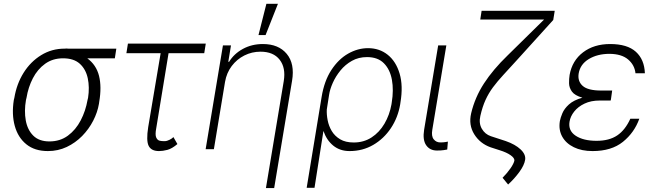

<svg xmlns="http://www.w3.org/2000/svg" viewBox="-20 -784 3457 1009"><path d="M52.6 -258.5 55.4 -269.9Q67.5 -343 104 -401.5Q140.6 -459.9 196.2 -494.1Q251.8 -528.4 319.6 -528.4Q329.5 -529.5 338.4 -528.4H591.3L583.5 -477.6H438.6Q485.8 -443.2 500.4 -385.3Q514.9 -327.4 501.4 -248.6L500 -238.6Q492.5 -193.9 469.8 -149.7Q447.1 -105.5 411.8 -69.4Q376.4 -33.4 330.8 -11.7Q285.2 9.9 231.5 9.9Q162.6 9.9 118.6 -25.6Q74.6 -61.1 57.7 -122Q40.8 -182.9 52.6 -258.5ZM119.3 -269.9 116.5 -258.5Q106.5 -201 115.4 -151.3Q124.3 -101.6 154.8 -71.2Q185.4 -40.8 239.7 -40.8Q295.8 -40.8 337 -71.2Q378.2 -101.6 404.1 -151.3Q430 -201 440 -258.5L442.8 -269.9Q451.3 -325.3 441.2 -372.7Q431.1 -420.1 399.5 -448.9Q367.9 -477.6 311.4 -477.6Q257.1 -477.6 217.2 -448.9Q177.2 -420.1 152.7 -372.7Q128.2 -325.3 119.3 -269.9Z M1061.4 -555 1053.3 -504.3H865.8L801.1 -110.4Q794.4 -75.6 801 -61.3Q807.5 -46.9 819.6 -44.4Q831.7 -41.9 841.6 -42.3Q845.2 -42.3 846.6 -42.3Q856.9 -42.3 871.3 -49.5Q885.7 -56.8 891.3 -63.6L912.3 -27Q883.9 -2.8 859.7 3.6Q835.6 9.9 815.7 9.9Q775.2 9.9 761.4 -17.2Q747.5 -44.4 758.9 -116.5L824.2 -504.3H644.2L652.3 -555Z M1162.6 -353.7 1104 0H1060.7L1151.6 -545.5H1193.9L1179.7 -459.2H1183.9Q1209.5 -501.4 1256.4 -527Q1303.3 -552.6 1361.5 -552.6Q1443.9 -552.6 1486.9 -500.9Q1529.8 -449.2 1514.9 -359.7L1420.8 204.5H1377.5L1471.2 -358Q1482.6 -427.6 1449.8 -470Q1416.9 -512.4 1349.1 -512.4Q1303.6 -512.4 1264.2 -492.5Q1224.8 -472.7 1197.8 -437Q1170.8 -401.3 1162.6 -353.7ZM1338.4 -599.8 1380 -764.2H1440.7L1375.7 -599.8Z M1591.6 203.1 1670.1 -274.1Q1683.9 -358.7 1721.2 -415.8Q1758.5 -473 1809.3 -502Q1860.1 -530.9 1914.1 -530.9Q1974.1 -530.9 2017.6 -496.1Q2061.1 -461.3 2080.1 -397.2Q2099.1 -333.1 2084.5 -245.7L2083.1 -235.8Q2071.4 -166.2 2034.3 -110.6Q1997.2 -55 1941.4 -22.5Q1885.7 9.9 1817.1 9.9Q1766.7 9.9 1731.5 -18.6Q1696.4 -47.2 1679.7 -95.9L1632.8 203.1ZM1697.4 -208.8Q1696 -182.2 1701.9 -152Q1707.7 -121.8 1723.5 -95.3Q1739.3 -68.9 1767.6 -52Q1795.8 -35.2 1838.8 -35.2Q1891.7 -35.2 1932.7 -61.8Q1973.7 -88.4 2000.5 -134.1Q2027.3 -179.7 2037.3 -235.8L2038.7 -245.7Q2049.4 -310.4 2039.6 -364.5Q2029.8 -418.7 1997.7 -451.3Q1965.6 -484 1908.7 -484Q1864.3 -484 1829.4 -464.3Q1794.4 -444.6 1769.2 -413.7Q1744 -382.8 1728.9 -348.7Q1713.8 -314.6 1709.5 -285.9Z M2282.7 -545.5H2325.6L2251.8 -101.9Q2246.1 -68.5 2259.2 -52Q2272.4 -35.5 2294 -35.5Q2308.9 -35.5 2320 -37.3Q2331 -39.1 2333.8 -39.8L2330.3 1.8Q2324.9 2.8 2311.3 5Q2297.6 7.1 2276.3 7.1Q2239 7.1 2219.6 -20.8Q2200.3 -48.7 2208.8 -101.9Z M2511 -727.3H2895.2L2887.4 -679L2695.7 -467.3Q2655.5 -422.9 2624.6 -389.6Q2593.8 -356.2 2570.8 -325.3Q2547.9 -294.4 2531.6 -258.9Q2515.3 -223.4 2504.3 -174.7Q2495.4 -136.4 2512.1 -107.4Q2528.8 -78.5 2559.7 -68.2L2638.1 -42.6Q2687.9 -25.2 2715.9 1.2Q2744 27.7 2739.7 55.8Q2735.4 83.8 2709.7 119.3Q2683.9 154.8 2650.2 185.7L2621.1 150.2Q2646 125 2663 100.3Q2680 75.6 2683.2 59.7Q2684.3 46.5 2663.5 31.8Q2642.8 17 2606.5 5.7L2558.2 -9.9Q2502.5 -29.8 2472.1 -78.7Q2441.8 -127.5 2456 -188.6Q2475.9 -272.4 2523.4 -345.5Q2571 -418.7 2647.7 -492.9L2839.5 -681.5H2503.9Z M3190.3 -259.6H3189.6L3189.3 -255.7H3131.7Q3085.6 -255.7 3051.7 -239.5Q3017.8 -223.4 2997.7 -198Q2977.6 -172.6 2973 -144.5Q2965.2 -97.3 3005.3 -70.7Q3045.5 -44 3115.1 -44Q3181.5 -44 3223.5 -72.3Q3265.6 -100.5 3292.6 -160.2H3339.8Q3313.9 -87.4 3253.7 -38.7Q3193.5 9.9 3094.1 9.9Q3036.9 9.9 2995.6 -10.3Q2954.2 -30.5 2934.5 -66.2Q2914.8 -101.9 2922.2 -147.7Q2925.4 -165.1 2935.4 -188.9Q2945.3 -212.7 2969.8 -235.1Q2994.3 -257.5 3040.5 -270.6Q3000.4 -282.3 2985.6 -302.7Q2970.9 -323.2 2970.5 -346.6Q2970.2 -370 2973.4 -390.3Q2986.9 -465.6 3044.2 -509.1Q3101.6 -552.6 3186.4 -552.6Q3276.6 -552.6 3321.6 -511.9Q3366.5 -471.2 3369 -398.8H3319.6Q3315 -442.5 3280.7 -471.6Q3246.4 -500.7 3182.2 -501.1Q3118.6 -500.7 3073.9 -473.4Q3029.1 -446 3021 -397.7Q3014.6 -357.2 3042.1 -332.7Q3069.6 -308.2 3139.2 -308.2H3197.1Z"/></svg>

Font: Inter UI Extra Light
Style: Italic
Weight: 200
Italic angle: -9.39999°
Designer: Rasmus Andersson
Foundry: rsms
Version: 3.2;8d6f07862